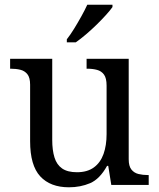

<svg xmlns="http://www.w3.org/2000/svg" viewBox="-20 -786 675 816"><path d="M273 10Q194 10 151 -36.5Q108 -83 108 -186V-426Q108 -456 96.5 -470.5Q85 -485 66.5 -489.5Q48 -494 26 -494H23V-536H202V-191Q202 -148 211.5 -117Q221 -86 244 -70Q267 -54 307 -54Q351 -54 379 -74.5Q407 -95 420 -131.5Q433 -168 433 -216V-422Q433 -454 422 -469Q411 -484 392.5 -489Q374 -494 351 -494H348V-536H527V-109Q527 -80 538.5 -65.5Q550 -51 568.5 -46.5Q587 -42 609 -42H612V0H453L440 -81H435Q404 -25 363 -7.5Q322 10 273 10ZM264 -619Q279 -638 295 -664Q311 -690 326 -717Q341 -744 351 -766H458V-756Q449 -743 431 -723Q413 -703 390.5 -681Q368 -659 345 -639.5Q322 -620 302 -606H264Z"/></svg>

Font: Noto Rashi Hebrew
Style: Regular
Weight: 400
Version: Version 1.006